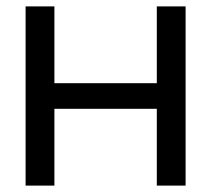

<svg xmlns="http://www.w3.org/2000/svg" viewBox="-20 -580 660 600"><path d="M60 0V-560H150V-320H470V-560H560V0H470V-240H150V0Z"/></svg>

Font: Tektur
Style: Regular
Weight: 400
Designer: Adam Jagosz
Foundry: Adam Jagosz
Version: Version 1.005;gftools[0.9.30]